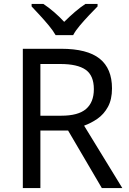

<svg xmlns="http://www.w3.org/2000/svg" viewBox="-20 -964 662 984"><path d="M294 -714Q427 -714 490.5 -663.5Q554 -613 554 -511Q554 -454 533 -416Q512 -378 479.5 -355.5Q447 -333 411 -320L607 0H502L329 -295H187V0H97V-714ZM289 -636H187V-371H294Q381 -371 421 -405.5Q461 -440 461 -507Q461 -577 419 -606.5Q377 -636 289 -636ZM265 -784Q252 -807 230 -833.5Q208 -860 184 -886Q160 -912 142 -931V-944H202Q228 -927 256 -903Q284 -879 309 -852Q336 -879 364 -903Q392 -927 418 -944H480V-931Q461 -912 436.5 -886Q412 -860 389.5 -833.5Q367 -807 355 -784Z"/></svg>

Font: Noto Sans Cypro Minoan
Style: Regular
Weight: 400
Designer: David Williams
Foundry: David Williams
Version: Version 1.503; ttfautohint (v1.8.4.7-5d5b)